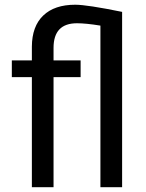

<svg xmlns="http://www.w3.org/2000/svg" viewBox="-20 -780 608 800"><path d="M398.4 -673.3Q337.9 -683.1 300.8 -683.1Q203.1 -683.1 203.1 -580.6V-528.3H315.9V-458.5H203.1V0H112.8V-458.5H29.3V-528.3H112.8V-585.9Q113.3 -670.4 160.2 -715.3Q207 -760.3 293.5 -760.3Q342.8 -760.3 488.8 -730.5V0H398.4Z"/></svg>

Font: f72954
Style: 9700840
Weight: 400
Designer: Google
Version: Version 2.137; 2017